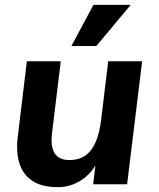

<svg xmlns="http://www.w3.org/2000/svg" viewBox="-20 -761 656 793"><path d="M567 -508 505 0H365L374 -78Q364 -60 348 -43.5Q332 -27 312 -14.5Q292 -2 268.5 5Q245 12 219 12Q152 12 113 -14.5Q74 -41 60 -87Q46 -133 53 -193L91 -508H231L195 -212Q188 -157 205.5 -128.5Q223 -100 266 -100Q308 -100 334.5 -120Q361 -140 376.5 -177.5Q392 -215 398 -269L427 -508ZM378 -571H275L366 -741H520Z"/></svg>

Font: Inclusive Sans
Style: Bold Italic
Weight: 700
Italic angle: -7°
Designer: Olivia King
Foundry: Olivia King
Version: Version 2.004